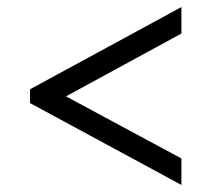

<svg xmlns="http://www.w3.org/2000/svg" viewBox="-20 -630 599 544"><path d="M494 -106 65 -338V-377L494 -610V-535L167 -357L494 -181Z"/></svg>

Font: Noto Serif Thai SemiBold
Style: Regular
Weight: 600
Designer: Monotype Design Team
Foundry: Monotype Imaging Inc.
Version: Version 2.001; ttfautohint (v1.8.4.7-5d5b)